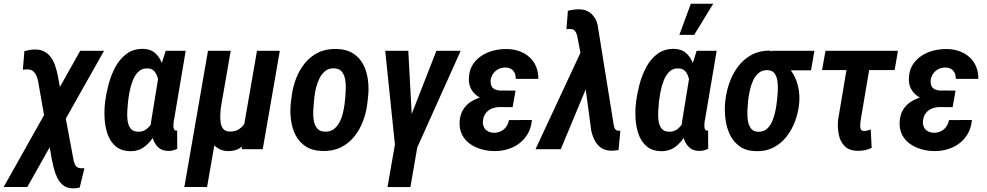

<svg xmlns="http://www.w3.org/2000/svg" viewBox="-69 -801 5300 1031"><path d="M489.7 -528.3 77.6 203.1H-49.3L361.8 -528.3ZM122.1 -535.2Q150.9 -534.7 170.9 -523.2Q190.9 -511.7 204.3 -493.2Q217.8 -474.6 226.1 -451.2Q234.4 -427.7 239.7 -403.3L322.3 39.1Q323.7 48.8 326.7 62.3Q329.6 75.7 335.9 86.4Q342.3 97.2 354.5 100.6Q360.8 102.5 368.9 102.5Q377 102.5 384.3 102.5L358.9 206.1Q347.2 209 335 210Q322.8 210.9 311 209.5Q284.2 207 266.4 190.9Q248.5 174.8 237.5 151.6Q226.6 128.4 220.2 103.3Q213.9 78.1 209.5 55.7L135.3 -366.7Q132.3 -381.3 126.2 -395Q120.1 -408.7 109.4 -418.2Q98.6 -427.7 82 -428.2Q74.7 -428.7 67.6 -428Q60.5 -427.2 53.7 -426.8L62 -526.4Q76.7 -530.3 91.6 -533Q106.4 -535.6 122.1 -535.2Z M494.6 -245.6 495.6 -255.9Q501 -297.9 513.9 -347.4Q526.9 -397 550.5 -441.2Q574.2 -485.4 611.6 -512.7Q648.9 -540 702.1 -538.6Q739.3 -537.1 762.2 -517.6Q785.2 -498 798.1 -467.5Q811 -437 816.4 -401.4Q821.8 -365.7 822 -331.3Q822.3 -296.9 820.3 -271.5L817.9 -248.5Q811.5 -211.9 798.6 -167Q785.6 -122.1 763.7 -81.1Q741.7 -40 708.5 -14.2Q675.3 11.7 628.9 10.7Q580.1 9.3 551 -16.4Q522 -42 508.5 -81.3Q495.1 -120.6 492.7 -164.3Q490.2 -208 494.6 -245.6ZM618.7 -256.3 617.7 -246.1Q616.2 -228.5 614.5 -203.6Q612.8 -178.7 616 -153.8Q619.1 -128.9 631.6 -111.8Q644 -94.7 670.4 -93.8Q697.8 -92.3 717 -107.2Q736.3 -122.1 749.3 -145.3Q762.2 -168.5 770 -194.3Q777.8 -220.2 782.2 -241.2L785.6 -274.4Q786.6 -291.5 786.4 -317.6Q786.1 -343.8 781 -370.1Q775.9 -396.5 762.7 -414.8Q749.5 -433.1 724.6 -433.6Q694.3 -435.5 674.8 -416.5Q655.3 -397.5 643.8 -368.2Q632.3 -338.9 626.7 -308.3Q621.1 -277.8 618.7 -256.3ZM820.8 -528.3H928.2L866.7 -164.1Q865.2 -159.7 863.8 -149.7Q862.3 -139.6 862.1 -128.4Q861.8 -117.2 864.7 -108.9Q867.7 -100.6 876 -99.6Q877.4 -99.1 878.9 -99.9Q880.4 -100.6 882.3 -101.1L882.8 -2Q870.6 3.9 858.6 6.8Q846.7 9.8 833 9.3Q804.2 8.8 785.9 -5.6Q767.6 -20 757.6 -42.5Q747.6 -64.9 743.9 -90.8Q740.2 -116.7 741.2 -140.1L787.1 -421.9Z M1311 -528.3H1433.6L1341.8 0H1229L1241.7 -128.9ZM1277.3 -246.1 1318.8 -247.6Q1314.9 -212.4 1306.2 -167.7Q1297.4 -123 1279.3 -81.8Q1261.2 -40.5 1230.7 -14.4Q1200.2 11.7 1152.8 10.3Q1123.5 9.3 1100.8 -5.1Q1078.1 -19.5 1064 -43Q1049.8 -66.4 1045.9 -94.7L1051.8 -225.6H1116.7Q1115.7 -209.5 1114.3 -187.7Q1112.8 -166 1115.5 -145Q1118.2 -124 1128.9 -109.9Q1139.6 -95.7 1163.6 -94.7Q1194.3 -93.8 1215.1 -107.7Q1235.8 -121.6 1248 -144.8Q1260.3 -168 1267.1 -194.6Q1273.9 -221.2 1277.3 -246.1ZM1047.9 -528.3H1169.9L1043 203.1H920.9Z M1492.2 -244.6 1497.1 -282.7Q1502.9 -332 1520.5 -378.4Q1538.1 -424.8 1567.9 -461.4Q1597.7 -498 1639.9 -518.8Q1682.1 -539.6 1737.8 -538.1Q1790.5 -537.1 1826.2 -514.6Q1861.8 -492.2 1881.1 -455.6Q1900.4 -418.9 1906.5 -374Q1912.6 -329.1 1907.7 -283.2L1903.3 -244.6Q1897.5 -195.3 1879.6 -148.9Q1861.8 -102.5 1832 -66.2Q1802.2 -29.8 1760.3 -9.3Q1718.3 11.2 1663.1 9.8Q1609.4 8.8 1574.2 -13.7Q1539.1 -36.1 1519.5 -72.8Q1500 -109.4 1493.9 -154.1Q1487.8 -198.7 1492.2 -244.6ZM1619.6 -283.2 1615.7 -243.7Q1613.8 -225.6 1612.8 -200.9Q1611.8 -176.3 1616.2 -152.3Q1620.6 -128.4 1633.8 -112.1Q1647 -95.7 1673.3 -94.2Q1703.1 -92.3 1722.7 -106.9Q1742.2 -121.6 1754.4 -145.3Q1766.6 -168.9 1772.7 -195.6Q1778.8 -222.2 1781.7 -245.1L1785.6 -284.2Q1787.1 -301.8 1787.8 -326.7Q1788.6 -351.6 1784.2 -375.5Q1779.8 -399.4 1766.6 -416Q1753.4 -432.6 1727.1 -434.1Q1698.2 -435.5 1679 -420.9Q1659.7 -406.2 1647.5 -382.3Q1635.3 -358.4 1628.7 -332Q1622.1 -305.7 1619.6 -283.2Z M2178.2 -47.9 2134.8 203.6H2011.7L2055.7 -47.9ZM2120.6 -134.8 2274.4 -528.3H2404.8L2167.5 0H2083ZM2123.5 -528.3 2145.5 -119.1 2132.8 0H2054.2L1999.5 -528.3Z M2585.9 -287.6 2694.3 -287.1 2683.6 -225.6 2611.8 -226.1Q2588.9 -225.1 2570.3 -217.3Q2551.8 -209.5 2539.6 -193.4Q2527.3 -177.2 2524.4 -153.8Q2522.5 -139.6 2525.9 -127.7Q2529.3 -115.7 2537.1 -106.9Q2544.9 -98.1 2556.4 -93.3Q2567.9 -88.4 2582.5 -87.9Q2603.5 -87.9 2620.6 -96.2Q2637.7 -104.5 2648.9 -120.1Q2660.2 -135.7 2664.1 -156.2L2787.1 -156.7Q2783.7 -115.7 2765.9 -84.2Q2748 -52.7 2719.7 -31.2Q2691.4 -9.8 2656 0.7Q2620.6 11.2 2581.1 10.3Q2546.4 9.3 2513.2 -0.5Q2480 -10.3 2453.6 -29.3Q2427.2 -48.3 2412.4 -77.1Q2397.5 -106 2398.9 -145.5Q2400.9 -184.1 2417.2 -211.2Q2433.6 -238.3 2460.2 -255.1Q2486.8 -272 2519.3 -279.8Q2551.8 -287.6 2585.9 -287.6ZM2688.5 -252 2594.7 -252.9Q2567.4 -253.4 2541 -262Q2514.6 -270.5 2493.2 -286.4Q2471.7 -302.2 2459.5 -325.7Q2447.3 -349.1 2448.7 -379.9Q2449.7 -421.4 2468.3 -451.7Q2486.8 -481.9 2516.6 -501.5Q2546.4 -521 2582.8 -529.8Q2619.1 -538.6 2656.7 -537.6Q2692.9 -536.6 2722.9 -525.1Q2752.9 -513.7 2775.4 -492.9Q2797.9 -472.2 2809.8 -443.1Q2821.8 -414.1 2821.8 -377.4H2700.7Q2700.7 -395.5 2694.6 -409.2Q2688.5 -422.9 2676 -430.4Q2663.6 -438 2644.5 -438.5Q2625 -438.5 2608.2 -430.2Q2591.3 -421.9 2580.1 -406.7Q2568.8 -391.6 2565.9 -372.1Q2564.5 -358.9 2566.9 -348.4Q2569.3 -337.9 2575.4 -330.8Q2581.5 -323.7 2591.6 -319.8Q2601.6 -315.9 2614.3 -314.9L2699.2 -314.5Z M3085.9 -344.7 2942.4 0H2806.6L3059.1 -541.5L3144 -538.6ZM3042.5 -751Q3062.5 -750.5 3078.4 -744.4Q3094.2 -738.3 3106.4 -727.1Q3118.7 -715.8 3127.4 -700.7Q3136.2 -685.5 3140.1 -667L3223.6 -148.4Q3225.1 -139.6 3226.8 -128.9Q3228.5 -118.2 3233.4 -109.4Q3238.3 -100.6 3249 -99.1Q3252.4 -98.6 3255.9 -98.9Q3259.3 -99.1 3262.2 -99.1L3252.4 4.9Q3242.2 6.3 3232.2 7.3Q3222.2 8.3 3211.9 8.3Q3180.2 7.3 3158.9 -7.3Q3137.7 -22 3125 -46.1Q3112.3 -70.3 3106 -98.6L3055.2 -478L3031.7 -602.1Q3029.8 -612.8 3025.9 -622.1Q3022 -631.3 3015.4 -637.9Q3008.8 -644.5 2997.1 -645Q2990.7 -645.5 2984.6 -645.3Q2978.5 -645 2972.7 -644.5L2980.5 -742.7Q2995.6 -747.1 3011.2 -749Q3026.9 -751 3042.5 -751Z M3345.7 -245.6 3346.7 -255.9Q3352.1 -297.9 3365 -347.4Q3377.9 -397 3401.6 -441.2Q3425.3 -485.4 3462.6 -512.7Q3500 -540 3553.2 -538.6Q3590.3 -537.1 3613.3 -517.6Q3636.2 -498 3649.2 -467.5Q3662.1 -437 3667.5 -401.4Q3672.9 -365.7 3673.1 -331.3Q3673.3 -296.9 3671.4 -271.5L3668.9 -248.5Q3662.6 -211.9 3649.7 -167Q3636.7 -122.1 3614.7 -81.1Q3592.8 -40 3559.6 -14.2Q3526.4 11.7 3480 10.7Q3431.2 9.3 3402.1 -16.4Q3373 -42 3359.6 -81.3Q3346.2 -120.6 3343.8 -164.3Q3341.3 -208 3345.7 -245.6ZM3469.7 -256.3 3468.8 -246.1Q3467.3 -228.5 3465.6 -203.6Q3463.9 -178.7 3467 -153.8Q3470.2 -128.9 3482.7 -111.8Q3495.1 -94.7 3521.5 -93.8Q3548.8 -92.3 3568.1 -107.2Q3587.4 -122.1 3600.3 -145.3Q3613.3 -168.5 3621.1 -194.3Q3628.9 -220.2 3633.3 -241.2L3636.7 -274.4Q3637.7 -291.5 3637.5 -317.6Q3637.2 -343.8 3632.1 -370.1Q3627 -396.5 3613.8 -414.8Q3600.6 -433.1 3575.7 -433.6Q3545.4 -435.5 3525.9 -416.5Q3506.3 -397.5 3494.9 -368.2Q3483.4 -338.9 3477.8 -308.3Q3472.2 -277.8 3469.7 -256.3ZM3671.9 -528.3H3779.3L3717.8 -164.1Q3716.3 -159.7 3714.8 -149.7Q3713.4 -139.6 3713.1 -128.4Q3712.9 -117.2 3715.8 -108.9Q3718.8 -100.6 3727.1 -99.6Q3728.5 -99.1 3730 -99.9Q3731.4 -100.6 3733.4 -101.1L3733.9 -2Q3721.7 3.9 3709.7 6.8Q3697.8 9.8 3684.1 9.3Q3655.3 8.8 3637 -5.6Q3618.7 -20 3608.6 -42.5Q3598.6 -64.9 3595 -90.8Q3591.3 -116.7 3592.3 -140.1L3638.2 -421.9ZM3579.1 -613.8 3640.6 -780.8H3760.7L3658.7 -613.8Z M3825.2 -255.4 3826.7 -265.6Q3832.5 -315.4 3850.1 -362.5Q3867.7 -409.7 3897.2 -447.5Q3926.8 -485.4 3968.8 -507.6Q4010.7 -529.8 4065.9 -529.3Q4080.1 -519 4089.4 -506.1Q4098.6 -493.2 4109.4 -480.2Q4120.1 -467.3 4136.7 -457.5Q4170.9 -438 4190.9 -403.1Q4210.9 -368.2 4218.5 -327.6Q4226.1 -287.1 4222.7 -251L4221.7 -240.2Q4216.8 -193.4 4199.7 -148.2Q4182.6 -103 4154.1 -66.7Q4125.5 -30.3 4084.7 -9Q4043.9 12.2 3991.7 10.7Q3937.5 9.8 3903.1 -14.9Q3868.7 -39.6 3850.1 -78.9Q3831.5 -118.2 3826.2 -164.6Q3820.8 -210.9 3825.2 -255.4ZM3948.7 -266.1 3947.8 -255.9Q3946.3 -238.3 3944.6 -211.4Q3942.9 -184.6 3946.3 -157.7Q3949.7 -130.9 3962.4 -112.5Q3975.1 -94.2 4002.4 -93.3Q4031.7 -92.8 4050.3 -110.1Q4068.8 -127.4 4079.6 -154.5Q4090.3 -181.6 4095.7 -210.2Q4101.1 -238.8 4103 -259.8L4104.5 -270Q4106.4 -286.6 4107.7 -311.8Q4108.9 -336.9 4106 -362.5Q4103 -388.2 4091.1 -405.8Q4079.1 -423.3 4053.7 -424.3Q4024.4 -425.3 4005.4 -409.4Q3986.3 -393.6 3974.9 -368.4Q3963.4 -343.3 3957.5 -315.7Q3951.7 -288.1 3948.7 -266.1ZM4304.2 -528.3 4286.1 -423.3H4055.7L4073.7 -528.3Z M4752.9 -528.3 4734.9 -424.8H4345.2L4363.8 -528.3ZM4493.7 -528.3H4615.7L4552.2 -153.3Q4551.3 -145 4550.3 -132.1Q4549.3 -119.1 4552.7 -108.6Q4556.2 -98.1 4568.8 -97.7Q4578.6 -97.2 4588.1 -100.1Q4597.7 -103 4606.4 -106L4611.8 -7.3Q4593.3 2 4574.7 5.6Q4556.2 9.3 4535.6 8.8Q4489.7 7.8 4465.8 -17.1Q4441.9 -42 4434.8 -79.6Q4427.7 -117.2 4431.2 -156.2Z M4948.7 -287.6 5057.1 -287.1 5046.4 -225.6 4974.6 -226.1Q4951.7 -225.1 4933.1 -217.3Q4914.6 -209.5 4902.3 -193.4Q4890.1 -177.2 4887.2 -153.8Q4885.3 -139.6 4888.7 -127.7Q4892.1 -115.7 4899.9 -106.9Q4907.7 -98.1 4919.2 -93.3Q4930.7 -88.4 4945.3 -87.9Q4966.3 -87.9 4983.4 -96.2Q5000.5 -104.5 5011.7 -120.1Q5022.9 -135.7 5026.9 -156.2L5149.9 -156.7Q5146.5 -115.7 5128.7 -84.2Q5110.8 -52.7 5082.5 -31.2Q5054.2 -9.8 5018.8 0.7Q4983.4 11.2 4943.8 10.3Q4909.2 9.3 4876 -0.5Q4842.8 -10.3 4816.4 -29.3Q4790 -48.3 4775.1 -77.1Q4760.3 -106 4761.7 -145.5Q4763.7 -184.1 4780 -211.2Q4796.4 -238.3 4823 -255.1Q4849.6 -272 4882.1 -279.8Q4914.6 -287.6 4948.7 -287.6ZM5051.3 -252 4957.5 -252.9Q4930.2 -253.4 4903.8 -262Q4877.4 -270.5 4856 -286.4Q4834.5 -302.2 4822.3 -325.7Q4810.1 -349.1 4811.5 -379.9Q4812.5 -421.4 4831.1 -451.7Q4849.6 -481.9 4879.4 -501.5Q4909.2 -521 4945.6 -529.8Q4981.9 -538.6 5019.5 -537.6Q5055.7 -536.6 5085.7 -525.1Q5115.7 -513.7 5138.2 -492.9Q5160.6 -472.2 5172.6 -443.1Q5184.6 -414.1 5184.6 -377.4H5063.5Q5063.5 -395.5 5057.4 -409.2Q5051.3 -422.9 5038.8 -430.4Q5026.4 -438 5007.3 -438.5Q4987.8 -438.5 4970.9 -430.2Q4954.1 -421.9 4942.9 -406.7Q4931.6 -391.6 4928.7 -372.1Q4927.2 -358.9 4929.7 -348.4Q4932.1 -337.9 4938.2 -330.8Q4944.3 -323.7 4954.3 -319.8Q4964.4 -315.9 4977.1 -314.9L5062 -314.5Z"/></svg>

Font: Roboto Condensed SemiBold
Style: Italic
Weight: 600
Italic angle: -12°
Designer: Christian Robertson
Foundry: Google
Version: Version 3.008; 2023